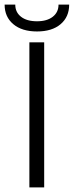

<svg xmlns="http://www.w3.org/2000/svg" viewBox="-48 -810 319 830"><path d="M143 -627V0H79V-627ZM205 -790H251Q251 -737 214 -705.5Q177 -674 112 -674Q47 -674 9.5 -705.5Q-28 -737 -28 -790H18Q18 -757 43 -737.5Q68 -718 112 -718Q155 -718 180 -737.5Q205 -757 205 -790Z"/></svg>

Font: Blinker Light
Style: Regular
Weight: 300
Designer: Juergen Huber
Foundry: supertype
Version: Version 1.017;hotconv 1.0.117;makeotfexe 2.5.65602